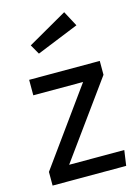

<svg xmlns="http://www.w3.org/2000/svg" viewBox="-121 -868 674 935"><g transform="rotate(-15 216.0 -400.5)"><path d="M404 -527H48V-449H299L25 -69V0H396L407 -77H129L404 -457ZM298 -801 99 -687 127 -638 339 -724Z"/></g></svg>

Font: Fira Math
Style: Regular
Weight: 400
Designer: Xiangdong Zeng
Foundry: Xiangdong Zeng
Version: Version 0.3.4